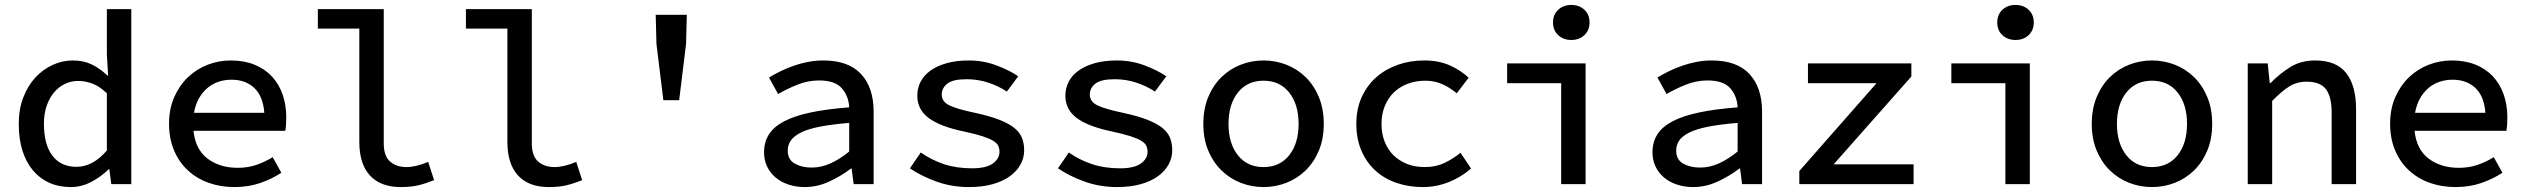

<svg xmlns="http://www.w3.org/2000/svg" viewBox="-20 -746 10240 778"><path d="M267 12Q219 12 180.5 -5Q142 -22 114 -55Q86 -88 71 -135.5Q56 -183 56 -244Q56 -304 74.5 -351.5Q93 -399 123.5 -432Q154 -465 193.5 -483Q233 -501 275 -501Q318 -501 351.5 -485Q385 -469 415 -440H418L413 -527V-709H512V0H431L423 -60H420Q391 -31 351 -9.5Q311 12 267 12ZM290 -70Q356 -70 413 -136V-368Q384 -396 355 -407Q326 -418 297 -418Q268 -418 243 -406Q218 -394 199 -371.5Q180 -349 169 -317Q158 -285 158 -245Q158 -160 192.5 -115Q227 -70 290 -70Z M930 12Q874 12 826 -5Q778 -22 742 -55Q706 -88 685.5 -136Q665 -184 665 -245Q665 -305 686 -352.5Q707 -400 741.5 -433Q776 -466 821 -483.5Q866 -501 915 -501Q969 -501 1011 -484Q1053 -467 1081.5 -436.5Q1110 -406 1125 -363.5Q1140 -321 1140 -270Q1140 -254 1139 -240Q1138 -226 1136 -216H764Q772 -140 821.5 -103Q871 -66 943 -66Q984 -66 1018 -77.5Q1052 -89 1085 -109L1120 -46Q1082 -21 1034.5 -4.5Q987 12 930 12ZM918 -423Q890 -423 865 -414.5Q840 -406 820 -389Q800 -372 786 -347Q772 -322 766 -289H1051Q1046 -356 1010.5 -389.5Q975 -423 918 -423Z M1604 12Q1522 12 1479 -35Q1436 -82 1436 -171V-630H1268V-709H1535V-165Q1535 -114 1560.5 -91.5Q1586 -69 1627 -69Q1665 -69 1715 -90L1739 -16Q1704 -2 1674.5 5Q1645 12 1604 12Z M2204 12Q2122 12 2079 -35Q2036 -82 2036 -171V-630H1868V-709H2135V-165Q2135 -114 2160.5 -91.5Q2186 -69 2227 -69Q2265 -69 2315 -90L2339 -16Q2304 -2 2274.5 5Q2245 12 2204 12Z M2668 -340 2640 -568 2637 -686H2763L2760 -568L2732 -340Z M3241 12Q3206 12 3175.5 2Q3145 -8 3123 -26.5Q3101 -45 3088.5 -71Q3076 -97 3076 -129Q3076 -170 3095.5 -201Q3115 -232 3156.5 -254Q3198 -276 3263.5 -290Q3329 -304 3421 -311Q3419 -356 3391.5 -388Q3364 -420 3299 -420Q3254 -420 3211.5 -403Q3169 -386 3133 -365L3096 -432Q3116 -444 3141 -456.5Q3166 -469 3194.5 -479Q3223 -489 3253.5 -495Q3284 -501 3316 -501Q3418 -501 3469 -446Q3520 -391 3520 -294V0H3439L3431 -63H3428Q3389 -33 3340.5 -10.5Q3292 12 3241 12ZM3269 -67Q3308 -67 3345.5 -84Q3383 -101 3421 -132V-248Q3349 -242 3301 -232.5Q3253 -223 3224.5 -208.5Q3196 -194 3184 -176Q3172 -158 3172 -136Q3172 -99 3200.5 -83Q3229 -67 3269 -67Z M3906 12Q3836 12 3774 -10.5Q3712 -33 3667 -64L3711 -128Q3754 -98 3804.5 -81Q3855 -64 3919 -64Q3976 -64 4003 -83.5Q4030 -103 4030 -131Q4030 -144 4025 -155Q4020 -166 4004.5 -175.5Q3989 -185 3961 -194Q3933 -203 3887 -213Q3790 -233 3743.5 -267.5Q3697 -302 3697 -358Q3697 -389 3710.5 -415Q3724 -441 3750.5 -460Q3777 -479 3816 -490Q3855 -501 3906 -501Q3964 -501 4016.5 -481.5Q4069 -462 4106 -437L4060 -375Q4025 -398 3983.5 -411.5Q3942 -425 3897 -425Q3841 -425 3818.5 -407Q3796 -389 3796 -363Q3796 -334 3827 -319Q3858 -304 3930 -289Q3990 -276 4028.5 -261Q4067 -246 4089.5 -228Q4112 -210 4121 -187.5Q4130 -165 4130 -137Q4130 -106 4115 -79Q4100 -52 4071.5 -31.5Q4043 -11 4001.5 0.5Q3960 12 3906 12Z M4506 12Q4436 12 4374 -10.5Q4312 -33 4267 -64L4311 -128Q4354 -98 4404.5 -81Q4455 -64 4519 -64Q4576 -64 4603 -83.5Q4630 -103 4630 -131Q4630 -144 4625 -155Q4620 -166 4604.5 -175.5Q4589 -185 4561 -194Q4533 -203 4487 -213Q4390 -233 4343.5 -267.5Q4297 -302 4297 -358Q4297 -389 4310.5 -415Q4324 -441 4350.5 -460Q4377 -479 4416 -490Q4455 -501 4506 -501Q4564 -501 4616.5 -481.5Q4669 -462 4706 -437L4660 -375Q4625 -398 4583.5 -411.5Q4542 -425 4497 -425Q4441 -425 4418.5 -407Q4396 -389 4396 -363Q4396 -334 4427 -319Q4458 -304 4530 -289Q4590 -276 4628.5 -261Q4667 -246 4689.5 -228Q4712 -210 4721 -187.5Q4730 -165 4730 -137Q4730 -106 4715 -79Q4700 -52 4671.5 -31.5Q4643 -11 4601.5 0.5Q4560 12 4506 12Z M5100 12Q5052 12 5008 -5Q4964 -22 4930 -55Q4896 -88 4876 -135.5Q4856 -183 4856 -244Q4856 -305 4876 -353Q4896 -401 4930 -434Q4964 -467 5008 -484Q5052 -501 5100 -501Q5148 -501 5192 -484Q5236 -467 5270 -434Q5304 -401 5324 -353Q5344 -305 5344 -244Q5344 -183 5324 -135.5Q5304 -88 5270 -55Q5236 -22 5192 -5Q5148 12 5100 12ZM5100 -69Q5166 -69 5204 -117Q5242 -165 5242 -244Q5242 -323 5204 -371Q5166 -419 5100 -419Q5034 -419 4996 -371Q4958 -323 4958 -244Q4958 -165 4996 -117Q5034 -69 5100 -69Z M5745 12Q5688 12 5638.5 -5Q5589 -22 5553 -55Q5517 -88 5496.5 -135.5Q5476 -183 5476 -244Q5476 -305 5498 -353Q5520 -401 5558 -434Q5596 -467 5645.5 -484Q5695 -501 5751 -501Q5811 -501 5856 -480.5Q5901 -460 5931 -431L5883 -368Q5854 -392 5823 -405.5Q5792 -419 5756 -419Q5717 -419 5684 -406.5Q5651 -394 5627.5 -371Q5604 -348 5591 -315.5Q5578 -283 5578 -244Q5578 -205 5590.5 -172.5Q5603 -140 5626.5 -117Q5650 -94 5682 -81.5Q5714 -69 5753 -69Q5798 -69 5833.5 -86Q5869 -103 5898 -127L5941 -63Q5899 -27 5849 -7.5Q5799 12 5745 12Z M6306 0V-409H6087V-489H6405V0ZM6347 -584Q6315 -584 6294 -603.5Q6273 -623 6273 -655Q6273 -687 6294 -706.5Q6315 -726 6347 -726Q6379 -726 6400 -706.5Q6421 -687 6421 -655Q6421 -623 6400 -603.5Q6379 -584 6347 -584Z M6841 12Q6806 12 6775.5 2Q6745 -8 6723 -26.5Q6701 -45 6688.5 -71Q6676 -97 6676 -129Q6676 -170 6695.5 -201Q6715 -232 6756.5 -254Q6798 -276 6863.5 -290Q6929 -304 7021 -311Q7019 -356 6991.5 -388Q6964 -420 6899 -420Q6854 -420 6811.5 -403Q6769 -386 6733 -365L6696 -432Q6716 -444 6741 -456.5Q6766 -469 6794.5 -479Q6823 -489 6853.5 -495Q6884 -501 6916 -501Q7018 -501 7069 -446Q7120 -391 7120 -294V0H7039L7031 -63H7028Q6989 -33 6940.5 -10.5Q6892 12 6841 12ZM6869 -67Q6908 -67 6945.5 -84Q6983 -101 7021 -132V-248Q6949 -242 6901 -232.5Q6853 -223 6824.5 -208.5Q6796 -194 6784 -176Q6772 -158 6772 -136Q6772 -99 6800.5 -83Q6829 -67 6869 -67Z M7271 0V-53L7584 -409H7306V-489H7725V-436L7410 -80H7734V0Z M8106 0V-409H7887V-489H8205V0ZM8147 -584Q8115 -584 8094 -603.5Q8073 -623 8073 -655Q8073 -687 8094 -706.5Q8115 -726 8147 -726Q8179 -726 8200 -706.5Q8221 -687 8221 -655Q8221 -623 8200 -603.5Q8179 -584 8147 -584Z M8700 12Q8652 12 8608 -5Q8564 -22 8530 -55Q8496 -88 8476 -135.5Q8456 -183 8456 -244Q8456 -305 8476 -353Q8496 -401 8530 -434Q8564 -467 8608 -484Q8652 -501 8700 -501Q8748 -501 8792 -484Q8836 -467 8870 -434Q8904 -401 8924 -353Q8944 -305 8944 -244Q8944 -183 8924 -135.5Q8904 -88 8870 -55Q8836 -22 8792 -5Q8748 12 8700 12ZM8700 -69Q8766 -69 8804 -117Q8842 -165 8842 -244Q8842 -323 8804 -371Q8766 -419 8700 -419Q8634 -419 8596 -371Q8558 -323 8558 -244Q8558 -165 8596 -117Q8634 -69 8700 -69Z M9088 0V-489H9169L9177 -410H9181Q9218 -448 9261 -474.5Q9304 -501 9361 -501Q9447 -501 9487 -450Q9527 -399 9527 -303V0H9428V-290Q9428 -354 9405 -384.5Q9382 -415 9326 -415Q9287 -415 9256 -395.5Q9225 -376 9187 -337V0Z M9930 12Q9874 12 9826 -5Q9778 -22 9742 -55Q9706 -88 9685.5 -136Q9665 -184 9665 -245Q9665 -305 9686 -352.5Q9707 -400 9741.5 -433Q9776 -466 9821 -483.5Q9866 -501 9915 -501Q9969 -501 10011 -484Q10053 -467 10081.5 -436.5Q10110 -406 10125 -363.5Q10140 -321 10140 -270Q10140 -254 10139 -240Q10138 -226 10136 -216H9764Q9772 -140 9821.5 -103Q9871 -66 9943 -66Q9984 -66 10018 -77.5Q10052 -89 10085 -109L10120 -46Q10082 -21 10034.5 -4.5Q9987 12 9930 12ZM9918 -423Q9890 -423 9865 -414.5Q9840 -406 9820 -389Q9800 -372 9786 -347Q9772 -322 9766 -289H10051Q10046 -356 10010.5 -389.5Q9975 -423 9918 -423Z"/></svg>

Font: Source Code Pro Medium
Style: Regular
Weight: 500
Monospace: yes
Designer: Paul D. Hunt, Teo Tuominen
Foundry: Adobe Systems Incorporated
Version: Version 2.030;PS 1.000;hotconv 16.6.51;makeotf.lib2.5.65220